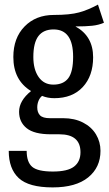

<svg xmlns="http://www.w3.org/2000/svg" viewBox="-20 -603 474 835"><path d="M432 -504Q409 -494 380.5 -491Q352 -488 308 -488Q385 -446 385 -354Q385 -273 340 -224.5Q295 -176 216 -176Q187 -176 163 -186Q153 -178 147.5 -164.5Q142 -151 142 -136Q142 -114 154 -101.5Q166 -89 197 -89H255Q304 -89 341 -70Q378 -51 397.5 -18.5Q417 14 417 53Q417 125 363.5 168.5Q310 212 209 212Q105 212 61.5 171.5Q18 131 18 53H96Q96 102 120 122.5Q144 143 210 143Q274 143 302 121.5Q330 100 330 59Q330 -19 238 -19H201Q129 -19 96 -45.5Q63 -72 63 -117Q63 -165 115 -207Q38 -254 38 -355Q38 -438 87 -488Q136 -538 214 -538Q284 -538 324 -549Q364 -560 406 -583ZM125 -355Q125 -301 148 -268Q171 -235 212 -235Q256 -235 277 -263Q298 -291 298 -356Q298 -475 213 -475Q169 -475 147 -446Q125 -417 125 -355Z"/></svg>

Font: Fira Sans Compressed
Style: Regular
Weight: 400
Width: 1
Designer: bBox Type GmbH & Carrois Corporate GbR & Edenspiekermann AG
Foundry: bBox Type GmbH & Carrois Corporate GbR & Edenspiekermann AG
Version: Version 4.301